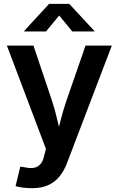

<svg xmlns="http://www.w3.org/2000/svg" viewBox="-20 -779 622 1006"><path d="M61.5 196.3 86.4 94.2 111.3 97.7Q137.7 104 158 100.1Q178.2 96.2 191.9 80.8Q205.6 65.4 211.4 37.1L220.7 1L16.1 -540H155.3L252.4 -251.5Q269 -200.7 280.5 -149.9Q292 -99.1 305.7 -45.9H271.5Q285.2 -99.1 298.1 -150.1Q311 -201.2 328.1 -251.5L428.2 -540H565.9L332.5 71.8Q316.4 115.2 291.7 145.5Q267.1 175.8 231.9 191.4Q196.8 207 148.4 207Q122.1 207 99.1 203.9Q76.2 200.7 61.5 196.3ZM221.2 -614.3H106.9V-617.2L237.3 -758.8H342.8L474.1 -617.2V-614.3H358.9L290 -697.8Z"/></svg>

Font: V-Inter
Style: SemiBold-600
Weight: 600
Designer: Rasmus Andersson
Foundry: rsms
Version: Version 4.000;git-4146feb